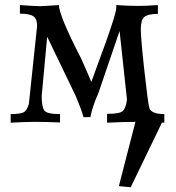

<svg xmlns="http://www.w3.org/2000/svg" viewBox="-20 -494 709 773"><path d="M641.6 0Q572.8 -3.4 530.8 -3.4Q475.6 -3.4 411.1 0V-35.6Q461.4 -35.6 474.1 -46.9Q486.8 -58.1 491.2 -93.3L461.4 -369.1L376 -118.7Q353 -68.4 343.8 -22.5H315.9Q310.5 -46.4 284.2 -108.9L169.9 -346.2L147.9 -107.9Q147.9 -62.5 158.9 -48.6Q169.9 -34.7 221.7 -34.7V-1Q160.2 -3.4 119.6 -3.4Q83.5 -3.4 22.9 0V-34.7Q59.1 -34.7 73.5 -41Q87.9 -47.4 96.2 -75.2L129.4 -389.6Q129.4 -418.5 114 -428.7Q98.6 -439 60.1 -439V-473.6Q121.1 -469.2 141.1 -469.2Q152.8 -469.2 217.3 -473.6Q217.3 -432.1 306.2 -259.3Q333.5 -198.7 347.7 -164.1L407.7 -328.6Q442.4 -426.8 447.3 -454.6L448.2 -468.3L447.8 -473.6Q498 -470.2 538.1 -470.2Q568.8 -470.2 615.7 -473.6V-438Q574.7 -438 560.8 -425.3Q546.9 -412.6 546.9 -377.4Q546.9 -339.8 561 -211.7Q575.2 -83.5 580.6 -62.5Q585.9 -34.7 641.6 -34.7ZM506.3 259.8 458.5 255.4 526.9 -9.8 613.3 -15.1 631.8 0Z"/></svg>

Font: Almanac
Style: Regular
Weight: 400
Designer: Eden's Almanac
Version: Version 3.501;March 28, 2021;FontCreator 13.0.0.2683 64-bit